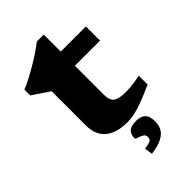

<svg xmlns="http://www.w3.org/2000/svg" viewBox="-263 -735 1050 1050"><g transform="rotate(-45 262.5 -210.0)"><path d="M297.5 -183.5Q297.5 -142 318.5 -126Q339.5 -110 394 -110Q417.5 -110 445.2 -113.2Q473 -116.5 506 -123.5V-55Q445 -28 405.5 -13.2Q366 1.5 337.8 7.2Q309.5 13 281.5 13Q199.5 13 154.2 -24.5Q109 -62 109 -137V-400.5L10 -467V-512Q34.5 -521 76.2 -543.2Q118 -565.5 163.5 -593.8Q209 -622 244.5 -650H297.5V-518.5H492V-409H297.5ZM248 183Q283 178.5 294 171.5Q305 164.5 305 148.5Q305 132.5 290.8 124.5Q276.5 116.5 262 112.2Q247.5 108 247.5 102.5Q247.5 72.5 264.2 56.5Q281 40.5 321.5 40.5Q355.5 40.5 374.2 57.8Q393 75 393 119Q393 143.5 382.2 166Q371.5 188.5 341.5 205.2Q311.5 222 255 229.5Z"/></g></svg>

Font: Newsreader 6pt
Style: Bold
Weight: 700
Designer: Hugues Gentile
Foundry: Production Type
Version: Version 1.003; ttfautohint (v1.8.3)